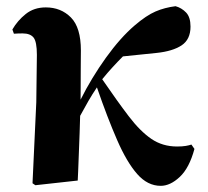

<svg xmlns="http://www.w3.org/2000/svg" viewBox="-20 -583 671 620"><path d="M598.1 -116.2 607.9 -102.1Q591.3 -40.5 560.5 -11.7Q529.8 17.1 499 17.1Q456.5 17.1 422.9 -21.2Q389.2 -59.6 358.2 -130.9Q327.1 -202.1 293 -300.8Q277.8 -278.3 265.6 -257.1Q253.4 -235.8 238.8 -209Q238.3 -186.5 237.1 -153.6Q235.8 -120.6 234.6 -87.6Q233.4 -54.7 232.4 -30.3Q231.4 -5.9 231 0L94.2 15.1L85 8.8L97.2 -252.9L99.1 -405.8Q99.1 -448.2 88.4 -461.7Q77.6 -475.1 53.2 -475.1Q49.8 -475.1 38.8 -474.9Q27.8 -474.6 24.9 -474.1L20 -487.8Q36.6 -516.6 63.2 -537.8Q89.8 -559.1 127.9 -559.1Q176.8 -559.1 209 -526.6Q241.2 -494.1 241.2 -419.9Q241.2 -414.6 241 -396Q240.7 -377.4 240.7 -352.8Q240.7 -328.1 240.5 -303.5Q240.2 -278.8 240.2 -261.2Q275.4 -331.5 322 -396.5Q368.7 -461.4 415 -501Q452.6 -533.2 482.2 -545.9Q511.7 -558.6 546.9 -563Q566.4 -557.6 580.8 -542.7Q595.2 -527.8 595.2 -497.1Q595.2 -455.6 566.4 -436.5Q537.6 -417.5 485.8 -412.1L377 -400.9Q360.4 -384.3 343.8 -366.2Q327.1 -348.1 310.1 -327.1Q358.9 -255.9 395.8 -207.5Q432.6 -159.2 468.8 -134.5Q504.9 -109.9 551.8 -109.9Q568.4 -109.9 579.8 -111.8Q591.3 -113.8 598.1 -116.2Z"/></svg>

Font: Source Han Serif JP Heavy
Style: Regular
Weight: 900
Designer: Ryoko NISHIZUKA  (kana & ideographs); Frank Grießhammer (Latin, Greek & Cyrillic); Wenlong ZHANG  (bopomofo); Sandoll Co
Foundry: Adobe Systems Incorporated
Version: Version 1.001;PS 1.001;hotconv 16.6.54;makeotf.lib2.5.65590